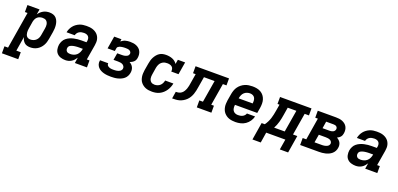

<svg xmlns="http://www.w3.org/2000/svg" viewBox="-29 -1462 5417 2610"><g transform="rotate(20 2680.0 -156.5)"><path d="M-40 215V114H12L100 -419H62V-520H237L224 -444Q237 -464 255 -480.5Q273 -497 293.5 -508Q314 -519 336.5 -523.5Q359 -528 381 -528Q409 -528 434.5 -519.5Q460 -511 477.5 -492Q495 -473 504.5 -448Q514 -423 517 -396.5Q520 -370 518.5 -342.5Q517 -315 512 -287L495 -187Q491 -162 483.5 -138Q476 -114 463 -91Q450 -68 431 -48.5Q412 -29 389 -16Q366 -3 341 2.5Q316 8 291 8Q268 8 246 2Q224 -4 208 -18.5Q192 -33 181.5 -52.5Q171 -72 166 -94L132 114H196V215ZM259 -93Q280 -93 301.5 -100.5Q323 -108 340 -124Q357 -140 366 -161Q375 -182 378 -203L395 -303Q397 -318 398 -333Q399 -348 396.5 -362Q394 -376 387.5 -389Q381 -402 370.5 -411Q360 -420 345.5 -423.5Q331 -427 316 -427Q297 -427 277 -421Q257 -415 241.5 -401Q226 -387 217.5 -368Q209 -349 205 -330L189 -230Q186 -214 185 -198.5Q184 -183 185.5 -168Q187 -153 191.5 -139Q196 -125 205.5 -114Q215 -103 229 -98Q243 -93 259 -93Z M800 8Q766 8 733.5 -2Q701 -12 679 -35.5Q657 -59 650.5 -93Q644 -127 649 -161Q654 -188 667.5 -214.5Q681 -241 704 -259.5Q727 -278 753.5 -289.5Q780 -301 808 -307.5Q836 -314 863 -316.5Q890 -319 918 -319H989L993 -338Q996 -356 993 -374Q990 -392 978.5 -404.5Q967 -417 950 -422Q933 -427 915 -427Q898 -427 880.5 -423.5Q863 -420 847.5 -411Q832 -402 821 -387Q810 -372 806 -354H688Q693 -380 703.5 -403.5Q714 -427 730.5 -448Q747 -469 769 -485Q791 -501 815 -511Q839 -521 864.5 -524.5Q890 -528 914 -528Q936 -528 958 -526Q980 -524 1000 -518Q1020 -512 1038 -502Q1056 -492 1070.5 -478Q1085 -464 1095 -446Q1105 -428 1110 -407Q1115 -386 1114 -364.5Q1113 -343 1110 -321L1073 -101H1112V0H937L950 -82Q938 -63 922 -45Q906 -27 886 -15Q866 -3 844 2.5Q822 8 800 8ZM835 -93Q859 -93 883.5 -100.5Q908 -108 927 -125Q946 -142 957 -165.5Q968 -189 972 -213L973 -218H918Q907 -218 896.5 -217.5Q886 -217 875.5 -216Q865 -215 854.5 -213.5Q844 -212 834 -209.5Q824 -207 813.5 -203.5Q803 -200 793.5 -194Q784 -188 777.5 -178.5Q771 -169 770 -158Q767 -144 771 -130.5Q775 -117 784.5 -108Q794 -99 807.5 -96Q821 -93 835 -93Z M1459 8Q1433 8 1407 5.5Q1381 3 1356.5 -3.5Q1332 -10 1310 -21.5Q1288 -33 1271.5 -51.5Q1255 -70 1247.5 -94.5Q1240 -119 1245 -145Q1245 -147 1245.5 -149Q1246 -151 1246 -152H1365Q1365 -152 1364.5 -151.5Q1364 -151 1364 -150Q1363 -139 1367 -129.5Q1371 -120 1379 -113.5Q1387 -107 1396.5 -103Q1406 -99 1416.5 -96.5Q1427 -94 1437.5 -93.5Q1448 -93 1459 -93Q1471 -93 1482.5 -93.5Q1494 -94 1505.5 -96Q1517 -98 1528.5 -101.5Q1540 -105 1550.5 -111.5Q1561 -118 1568.5 -128Q1576 -138 1578 -150Q1581 -168 1572 -183.5Q1563 -199 1548.5 -207Q1534 -215 1516 -217.5Q1498 -220 1480 -220H1416L1433 -321H1497Q1507 -321 1517 -321.5Q1527 -322 1537 -324Q1547 -326 1557 -329.5Q1567 -333 1576 -338.5Q1585 -344 1591 -353Q1597 -362 1599 -372Q1601 -387 1593 -399.5Q1585 -412 1572 -418Q1559 -424 1544.5 -425.5Q1530 -427 1514 -427Q1504 -427 1493 -426.5Q1482 -426 1471.5 -424.5Q1461 -423 1450.5 -421Q1440 -419 1429.5 -414.5Q1419 -410 1410 -402.5Q1401 -395 1399 -384L1392 -339H1287L1317 -520H1422L1416 -486Q1430 -497 1446 -506Q1462 -515 1478 -519.5Q1494 -524 1511.5 -526Q1529 -528 1545 -528Q1570 -528 1593.5 -524.5Q1617 -521 1638.5 -511.5Q1660 -502 1677 -487Q1694 -472 1704 -451.5Q1714 -431 1717 -407Q1720 -383 1716 -359Q1714 -343 1707.5 -327.5Q1701 -312 1689 -300.5Q1677 -289 1662.5 -281Q1648 -273 1632 -267Q1649 -257 1663 -243.5Q1677 -230 1685.5 -212Q1694 -194 1696 -173.5Q1698 -153 1694 -132Q1690 -108 1678 -85Q1666 -62 1646.5 -45.5Q1627 -29 1603.5 -18.5Q1580 -8 1556 -2Q1532 4 1507.5 6Q1483 8 1459 8Z M2055 8Q2031 8 2007.5 5Q1984 2 1963 -6Q1942 -14 1924 -27Q1906 -40 1892 -57Q1878 -74 1870 -95Q1862 -116 1858.5 -139Q1855 -162 1856.5 -185.5Q1858 -209 1861 -233L1878 -333Q1882 -357 1888.5 -380.5Q1895 -404 1906.5 -426.5Q1918 -449 1934.5 -469.5Q1951 -490 1972.5 -504Q1994 -518 2018.5 -523Q2043 -528 2067 -528Q2091 -528 2114.5 -524Q2138 -520 2159 -511.5Q2180 -503 2197.5 -489Q2215 -475 2227 -456L2238 -520H2343L2313 -339H2208Q2211 -358 2206.5 -376.5Q2202 -395 2188.5 -406.5Q2175 -418 2156.5 -422.5Q2138 -427 2120 -427Q2105 -427 2090 -424.5Q2075 -422 2061 -415Q2047 -408 2035.5 -397.5Q2024 -387 2015.5 -373.5Q2007 -360 2002.5 -345.5Q1998 -331 1995 -317L1979 -217Q1976 -202 1975.5 -187Q1975 -172 1977 -158Q1979 -144 1985.5 -131.5Q1992 -119 2002 -110Q2012 -101 2026 -97Q2040 -93 2055 -93Q2075 -93 2096 -100Q2117 -107 2133 -121.5Q2149 -136 2158.5 -155.5Q2168 -175 2172 -196H2291Q2286 -169 2275.5 -142.5Q2265 -116 2249 -92Q2233 -68 2211 -48Q2189 -28 2163 -15Q2137 -2 2109.5 3Q2082 8 2055 8Z M2344 0 2360 -101Q2381 -101 2402.5 -105.5Q2424 -110 2442 -124Q2460 -138 2471.5 -157.5Q2483 -177 2490.5 -197.5Q2498 -218 2502 -239Q2506 -260 2509 -280L2532 -419H2494V-520H2978V-419H2926L2873 -101H2912V0H2701V-101H2753L2806 -419H2652L2626 -264Q2622 -238 2616.5 -212Q2611 -186 2602 -160.5Q2593 -135 2578.5 -110.5Q2564 -86 2544 -66.5Q2524 -47 2499.5 -32.5Q2475 -18 2449 -10.5Q2423 -3 2396.5 -1.5Q2370 0 2344 0Z M3261 8Q3237 8 3213 5Q3189 2 3167.5 -5.5Q3146 -13 3127.5 -26Q3109 -39 3094.5 -56Q3080 -73 3071.5 -94Q3063 -115 3059 -138Q3055 -161 3056.5 -185Q3058 -209 3061 -233L3078 -333Q3083 -360 3092.5 -387Q3102 -414 3119 -437.5Q3136 -461 3159.5 -479.5Q3183 -498 3209.5 -509Q3236 -520 3263.5 -524Q3291 -528 3318 -528Q3350 -528 3380.5 -522Q3411 -516 3437 -501Q3463 -486 3481 -462.5Q3499 -439 3508 -410.5Q3517 -382 3517 -350.5Q3517 -319 3512 -287L3499 -210H3177Q3174 -188 3176 -166.5Q3178 -145 3189 -127.5Q3200 -110 3219.5 -101.5Q3239 -93 3261 -93Q3277 -93 3293.5 -95.5Q3310 -98 3325.5 -105.5Q3341 -113 3353 -126Q3365 -139 3370 -155H3488Q3479 -118 3457 -85.5Q3435 -53 3403 -31Q3371 -9 3334 -0.5Q3297 8 3261 8ZM3194 -310H3396Q3399 -332 3397.5 -353.5Q3396 -375 3386 -392.5Q3376 -410 3357 -418.5Q3338 -427 3316 -427Q3295 -427 3273 -419.5Q3251 -412 3234 -396Q3217 -380 3208 -359Q3199 -338 3195 -317Z M3561 151 3602 -101H3648Q3666 -126 3680 -154Q3694 -182 3703 -210Q3712 -238 3718 -267Q3724 -296 3729 -325L3745 -419H3716V-520H4171V-419H4109L4056 -101H4118L4077 151H3957L3982 0H3705L3681 151ZM3936 -101 3989 -419H3864L3846 -309Q3842 -282 3836.5 -255.5Q3831 -229 3824 -203Q3817 -177 3806.5 -151Q3796 -125 3783 -101Z M4196 0V-101H4248L4300 -419H4262V-520H4524Q4548 -520 4572.5 -517Q4597 -514 4619 -505Q4641 -496 4659 -481.5Q4677 -467 4688 -446.5Q4699 -426 4702 -402Q4705 -378 4701 -353Q4699 -340 4694 -326Q4689 -312 4679.5 -300.5Q4670 -289 4657.5 -280.5Q4645 -272 4632 -266Q4648 -257 4662.5 -244Q4677 -231 4685.5 -214.5Q4694 -198 4696.5 -178Q4699 -158 4695 -138Q4692 -115 4680 -92.5Q4668 -70 4649 -53.5Q4630 -37 4607 -26.5Q4584 -16 4560 -10Q4536 -4 4512.5 -2Q4489 0 4466 0ZM4404 -319H4506Q4518 -319 4530 -321Q4542 -323 4554 -328.5Q4566 -334 4574 -344.5Q4582 -355 4584 -367Q4586 -379 4582 -390Q4578 -401 4568.5 -408Q4559 -415 4547.5 -417Q4536 -419 4524 -419H4420ZM4367 -101H4466Q4477 -101 4488 -101.5Q4499 -102 4509.5 -104Q4520 -106 4531.5 -109.5Q4543 -113 4553 -119Q4563 -125 4570 -135Q4577 -145 4579 -156Q4581 -172 4572.5 -186Q4564 -200 4550 -206.5Q4536 -213 4519.5 -215.5Q4503 -218 4486 -218H4387Z M5000 8Q4966 8 4933.5 -2Q4901 -12 4879 -35.5Q4857 -59 4850.5 -93Q4844 -127 4849 -161Q4854 -188 4867.5 -214.5Q4881 -241 4904 -259.5Q4927 -278 4953.5 -289.5Q4980 -301 5008 -307.5Q5036 -314 5063 -316.5Q5090 -319 5118 -319H5189L5193 -338Q5196 -356 5193 -374Q5190 -392 5178.5 -404.5Q5167 -417 5150 -422Q5133 -427 5115 -427Q5098 -427 5080.5 -423.5Q5063 -420 5047.5 -411Q5032 -402 5021 -387Q5010 -372 5006 -354H4888Q4893 -380 4903.5 -403.5Q4914 -427 4930.5 -448Q4947 -469 4969 -485Q4991 -501 5015 -511Q5039 -521 5064.5 -524.5Q5090 -528 5114 -528Q5136 -528 5158 -526Q5180 -524 5200 -518Q5220 -512 5238 -502Q5256 -492 5270.5 -478Q5285 -464 5295 -446Q5305 -428 5310 -407Q5315 -386 5314 -364.5Q5313 -343 5310 -321L5273 -101H5312V0H5137L5150 -82Q5138 -63 5122 -45Q5106 -27 5086 -15Q5066 -3 5044 2.5Q5022 8 5000 8ZM5035 -93Q5059 -93 5083.5 -100.5Q5108 -108 5127 -125Q5146 -142 5157 -165.5Q5168 -189 5172 -213L5173 -218H5118Q5107 -218 5096.5 -217.5Q5086 -217 5075.5 -216Q5065 -215 5054.5 -213.5Q5044 -212 5034 -209.5Q5024 -207 5013.5 -203.5Q5003 -200 4993.5 -194Q4984 -188 4977.5 -178.5Q4971 -169 4970 -158Q4967 -144 4971 -130.5Q4975 -117 4984.5 -108Q4994 -99 5007.5 -96Q5021 -93 5035 -93Z"/></g></svg>

Font: Iosevka Etoile Oblique
Style: Bold
Weight: 700
Italic angle: -9°
Designer: Belleve Invis
Foundry: Belleve Invis
Version: Version 15.5.2; ttfautohint (v1.8.4)